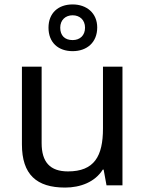

<svg xmlns="http://www.w3.org/2000/svg" viewBox="-20 -837 658 867"><path d="M308 -606C372 -606 419 -645 419 -713C419 -778 371 -817 308 -817C243 -817 199 -778 199 -712C199 -645 243 -606 308 -606ZM308 -656C272 -656 252 -677 252 -712C252 -747 276 -768 308 -768C340 -768 364 -747 364 -712C364 -677 341 -656 308 -656ZM533 -536H445V-257C445 -132 406 -63 287 -63C206 -63 168 -105 168 -191V-536H79V-185C79 -49 145 10 274 10C343 10 409 -15 444 -71H448L461 0H533Z"/></svg>

Font: Noto Sans Miao
Style: Regular
Weight: 400
Designer: Monotype Design Team
Foundry: Monotype Imaging Inc.
Version: Version 2.003